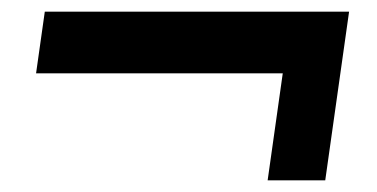

<svg xmlns="http://www.w3.org/2000/svg" viewBox="-20 -480 648 330"><path d="M440 -170 466 -354H42L57 -460H580L539 -170Z"/></svg>

Font: Chivo Medium Medium
Style: Italic
Weight: 500
Italic angle: -8.05°
Version: Version 2.002